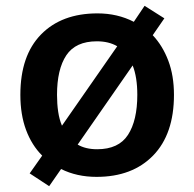

<svg xmlns="http://www.w3.org/2000/svg" viewBox="-20 -598 668 660"><path d="M578 -272Q578 -137 506.5 -63.5Q435 10 312 10Q244 10 190 -17L149 42L82 -2L125 -63Q89 -99 69.5 -151.5Q50 -204 50 -272Q50 -407 121 -479.5Q192 -552 315 -552Q384 -552 440 -523L477 -578L545 -535L505 -477Q539 -441 558.5 -389.5Q578 -338 578 -272ZM176 -272Q176 -241 180 -214Q184 -187 193 -166L383 -439Q354 -456 313 -456Q240 -456 208 -408Q176 -360 176 -272ZM452 -272Q452 -333 436 -373L247 -101Q274 -85 314 -85Q388 -85 420 -134.5Q452 -184 452 -272Z"/></svg>

Font: Noto Sans Canadian Aboriginal SemiBold
Style: Regular
Weight: 600
Designer: Monotype Design Team, Typotheque's Kevin King
Foundry: Monotype Imaging Inc.
Version: Version 2.004; ttfautohint (v1.8.4.7-5d5b)